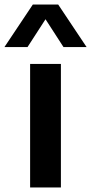

<svg xmlns="http://www.w3.org/2000/svg" viewBox="-62 -828 403 848"><path d="M71 0V-545.5H207V0ZM320.5 -620H218.5L139 -743L59.5 -620H-42.5L83 -808H195Z"/></svg>

Font: Encode Sans Semi Expanded SmBd
Style: Regular
Weight: 600
Width: 6
Designer: Multiple Designers
Foundry: Impallari Type
Version: Version 2.000